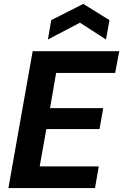

<svg xmlns="http://www.w3.org/2000/svg" viewBox="-20 -962 630 982"><path d="M23 0 147 -700H590L569 -589H267L236 -409H508L489 -302H217L183 -111H485L466 0ZM225 -760 242 -859 406 -942 540 -859 522 -760 389 -846Z"/></svg>

Font: DM Sans 20pt ExtraBold
Style: Italic
Weight: 800
Italic angle: -10°
Version: Version 4.004;gftools[0.9.30]